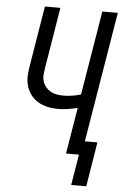

<svg xmlns="http://www.w3.org/2000/svg" viewBox="-60 -777 620 976"><g transform="rotate(5 250.5 -289.0)"><path d="M341 157 367 0H301L340 -236Q316 -230 290.5 -226Q265 -222 241 -222Q213 -222 186.5 -228Q160 -234 138 -247Q116 -260 100.5 -281Q85 -302 78 -327.5Q71 -353 73 -381Q75 -409 80 -437L129 -735H208L157 -425Q154 -407 152.5 -389.5Q151 -372 156 -356Q161 -340 171.5 -327Q182 -314 196 -306Q210 -298 227.5 -295Q245 -292 262 -292Q284 -292 306.5 -295.5Q329 -299 351 -306L422 -735H501L391 -70H455L418 157Z"/></g></svg>

Font: Iosevka Algr
Style: Italic
Weight: 400
Italic angle: -9°
Monospace: yes
Designer: Belleve Invis
Foundry: Belleve Invis
Version: Version 26.0.2; ttfautohint (v1.8.3)